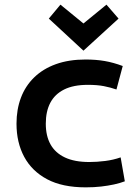

<svg xmlns="http://www.w3.org/2000/svg" viewBox="-20 -794 600 826"><path d="M349 12Q248 12 182.5 -23Q117 -58 84 -119.5Q51 -181 51 -262Q51 -323 70 -373.5Q89 -424 127 -461Q165 -498 220.5 -518Q276 -538 348 -538Q393 -538 430.5 -531.5Q468 -525 508 -510L481 -409Q455 -418 426.5 -423.5Q398 -429 358 -429Q296 -429 256 -409Q216 -389 196.5 -352Q177 -315 177 -262Q177 -209 197.5 -172.5Q218 -136 259.5 -116.5Q301 -97 364 -97Q397 -97 432.5 -101.5Q468 -106 499 -117L517 -14Q496 -6 470.5 -0.5Q445 5 415 8.5Q385 12 349 12ZM339 -576 190 -714 240 -774 339 -693 438 -774 490 -714Z"/></svg>

Font: Ubuntu Sans Mono SemiBold
Style: Regular
Weight: 600
Monospace: yes
Designer: Dalton Maag Ltd
Foundry: Dalton Maag Ltd
Version: Version 1.006